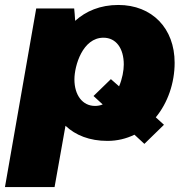

<svg xmlns="http://www.w3.org/2000/svg" viewBox="-50 -554 747 774"><path d="M532 26 611 -51 578 -81C626 -139 654 -219 654 -301C654 -440 563 -534 427 -534C354 -534 296 -509 253 -470C252 -490 250 -510 249 -520H96L-30 200H170L214 -47C254 -9 311 14 383 14C423 14 459 5 492 -11ZM333 -127C283 -127 250 -170 250 -234C250 -289 283 -402 367 -402C418 -402 449 -359 449 -294C449 -270 443 -236 430 -206L397 -235L327 -167L364 -133C355 -129 344 -127 333 -127Z"/></svg>

Font: Fixel Display Black
Style: Italic
Weight: 900
Italic angle: -10°
Designer: AlfaBravo + MacPaw
Foundry: Kyrylo Tkachov, Marchela Mozhyna, Serhii Makarenko, Maria Weinstein, Zakhar Kryvoshyya
Version: Version 1.210;Glyphs 3.2 (3217)